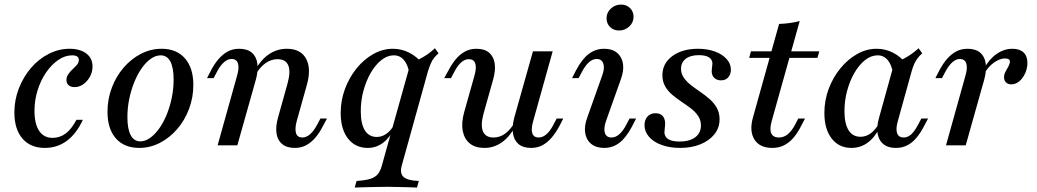

<svg xmlns="http://www.w3.org/2000/svg" viewBox="-20 -642 4580 848"><path d="M178.2 11.3Q114.5 11.3 79 -30.2Q43.5 -71.8 43.5 -145.2Q43.5 -200.8 63.3 -251.6Q83.1 -302.4 116.9 -341.9Q150.8 -381.5 195.2 -404Q239.5 -426.6 287.1 -426.6Q333.9 -426.6 361.3 -405.6Q388.7 -384.7 388.7 -348.4Q388.7 -324.2 377.4 -303.6Q366.1 -283.1 348.4 -270.2Q330.6 -257.3 309.7 -257.3Q292.7 -257.3 283.1 -265.7Q273.4 -274.2 273.4 -288.7Q273.4 -302.4 281.5 -314.1Q289.5 -325.8 300.4 -335.9Q311.3 -346 319.8 -355.6Q328.2 -365.3 328.2 -377.4Q328.2 -397.6 298.4 -397.6Q266.9 -397.6 237.1 -377Q207.3 -356.5 183.5 -321.8Q159.7 -287.1 146 -243.1Q132.3 -199.2 132.3 -153.2Q132.3 -95.2 152.8 -64.1Q173.4 -33.1 212.1 -33.1Q244.4 -33.1 270.2 -52.4Q296 -71.8 317.7 -112.9H346Q317.7 -51.6 275.4 -20.2Q233.1 11.3 178.2 11.3Z M595.2 11.3Q529 11.3 491.9 -30.6Q454.8 -72.6 454.8 -148.4Q454.8 -204 473.8 -254.4Q492.7 -304.8 526.2 -343.5Q559.7 -382.3 602.8 -404.4Q646 -426.6 693.5 -426.6Q759.7 -426.6 796.8 -384.3Q833.9 -341.9 833.9 -266.9Q833.9 -211.3 814.9 -160.9Q796 -110.5 762.5 -71.8Q729 -33.1 685.9 -10.9Q642.7 11.3 595.2 11.3ZM600 -17.7Q621.8 -17.7 643.1 -33.1Q664.5 -48.4 683.5 -75Q702.4 -101.6 716.5 -136.3Q730.6 -171 738.7 -210.5Q746.8 -250 746.8 -290.3Q746.8 -343.5 732.3 -370.6Q717.7 -397.6 689.5 -397.6Q667.7 -397.6 646 -382.3Q624.2 -366.9 605.6 -340.3Q587.1 -313.7 573 -279Q558.9 -244.4 550.8 -204.8Q542.7 -165.3 542.7 -125Q542.7 -71.8 557.3 -44.8Q571.8 -17.7 600 -17.7Z M1282.3 11.3Q1246.8 11.3 1226.2 -5.6Q1205.6 -22.6 1201.2 -53.2Q1196.8 -83.9 1208.1 -123.4L1250 -273.4Q1264.5 -325.8 1253.2 -353.2Q1241.9 -380.6 1205.6 -380.6Q1178.2 -380.6 1153.6 -363.7Q1129 -346.8 1108.9 -312.9L1105.6 -330.6Q1133.1 -379 1168.5 -402.8Q1204 -426.6 1246.8 -426.6Q1307.3 -426.6 1331.5 -383.5Q1355.6 -340.3 1335.5 -267.7L1290.3 -106.5Q1281.5 -72.6 1287.5 -53.6Q1293.5 -34.7 1315.3 -34.7Q1333.1 -34.7 1349.2 -48.8Q1365.3 -62.9 1379.8 -89.5L1395.2 -118.5H1424.2L1405.6 -83.9Q1391.1 -55.6 1373 -34.3Q1354.8 -12.9 1332.7 -0.8Q1310.5 11.3 1282.3 11.3ZM941.1 0 1027.4 -308.9Q1037.1 -341.9 1031 -361.7Q1025 -381.5 1002.4 -381.5Q985.5 -381.5 969.4 -367.3Q953.2 -353.2 938.7 -325.8L923.4 -296.8H894.4L912.1 -331.5Q927.4 -360.5 945.6 -381.5Q963.7 -402.4 985.9 -414.5Q1008.1 -426.6 1036.3 -426.6Q1071.8 -426.6 1091.9 -409.7Q1112.1 -392.7 1116.5 -362.1Q1121 -331.5 1110.5 -291.9L1028.2 0Z M1546.8 186.3 1554.8 157.3Q1591.9 154.8 1614.1 148.4Q1636.3 141.9 1648.4 127.4Q1660.5 112.9 1666.9 87.9L1793.5 -364.5Q1823.4 -375 1850.8 -391.1Q1878.2 -407.3 1900.8 -429L1916.9 -406.5Q1904.8 -396 1896.8 -385.9Q1888.7 -375.8 1882.7 -361.7Q1876.6 -347.6 1870.2 -327.4L1754.8 87.9Q1744.4 123.4 1762.5 139.5Q1780.6 155.6 1829.8 157.3L1821.8 186.3Q1808.1 185.5 1787.1 185.1Q1766.1 184.7 1741.1 183.9Q1716.1 183.1 1689.5 183.1Q1662.1 183.1 1634.7 183.9Q1607.3 184.7 1584.3 185.1Q1561.3 185.5 1546.8 186.3ZM1604 11.3Q1549.2 11.3 1516.9 -30.2Q1484.7 -71.8 1484.7 -142.7Q1484.7 -198.4 1503.6 -249.2Q1522.6 -300 1554.8 -339.9Q1587.1 -379.8 1628.6 -403.2Q1670.2 -426.6 1715.3 -426.6Q1753.2 -426.6 1787.5 -409.3Q1821.8 -391.9 1848.4 -358.9L1787.9 -316.9Q1782.3 -354.8 1764.5 -376.2Q1746.8 -397.6 1719.4 -397.6Q1691.1 -397.6 1664.9 -377Q1638.7 -356.5 1618.1 -321.4Q1597.6 -286.3 1585.5 -242.3Q1573.4 -198.4 1573.4 -150.8Q1573.4 -95.2 1591.5 -66.1Q1609.7 -37.1 1644.4 -37.1Q1667.7 -37.1 1688.3 -52.4Q1708.9 -67.7 1725 -97.6L1723.4 -78.2Q1702.4 -34.7 1672.2 -11.7Q1641.9 11.3 1604 11.3Z M2119.4 11.3Q2079 11.3 2054.8 -8.5Q2030.6 -28.2 2023.8 -64.1Q2016.9 -100 2030.6 -148.4L2075.8 -308.9Q2085.5 -343.5 2079 -362.1Q2072.6 -380.6 2050.8 -380.6Q2033.1 -380.6 2017.3 -366.9Q2001.6 -353.2 1987.1 -325.8L1971.8 -296.8H1941.9L1960.5 -330.6Q1975.8 -359.7 1993.5 -381Q2011.3 -402.4 2033.9 -414.5Q2056.5 -426.6 2083.9 -426.6Q2120.2 -426.6 2140.3 -409.3Q2160.5 -391.9 2164.9 -361.7Q2169.4 -331.5 2158.1 -291.1L2116.1 -141.9Q2101.6 -89.5 2112.9 -62.1Q2124.2 -34.7 2159.7 -34.7Q2187.9 -34.7 2211.3 -52Q2234.7 -69.4 2254 -102.4L2256.5 -84.7Q2230.6 -37.1 2196 -12.9Q2161.3 11.3 2119.4 11.3ZM2325.8 11.3Q2290.3 11.3 2270.2 -5.6Q2250 -22.6 2245.6 -53.2Q2241.1 -83.9 2251.6 -123.4L2333.9 -415.3H2421L2334.7 -106.5Q2325 -72.6 2331 -53.6Q2337.1 -34.7 2358.9 -34.7Q2376.6 -34.7 2392.7 -48.4Q2408.9 -62.1 2423.4 -89.5L2438.7 -118.5H2467.7L2450 -83.9Q2434.7 -55.6 2416.5 -34.3Q2398.4 -12.9 2376.2 -0.8Q2354 11.3 2325.8 11.3Z M2648.4 11.3Q2612.9 11.3 2591.1 -6.5Q2569.4 -24.2 2564.5 -54.8Q2559.7 -85.5 2574.2 -124.2L2639.5 -308.1Q2651.6 -340.3 2644.8 -360.9Q2637.9 -381.5 2615.3 -381.5Q2597.6 -381.5 2581.5 -367.3Q2565.3 -353.2 2550.8 -325.8L2535.5 -296.8H2506.5L2524.2 -331.5Q2550.8 -381.5 2580.6 -404Q2610.5 -426.6 2648.4 -426.6Q2683.9 -426.6 2705.2 -408.9Q2726.6 -391.1 2731.5 -360.5Q2736.3 -329.8 2721.8 -291.1L2656.5 -107.3Q2645.2 -75 2651.6 -54.8Q2658.1 -34.7 2680.6 -34.7Q2716.1 -34.7 2745.2 -89.5L2760.5 -118.5H2789.5L2771.8 -83.9Q2745.2 -33.9 2715.7 -11.3Q2686.3 11.3 2648.4 11.3ZM2714.5 -507.3Q2690.3 -507.3 2674.6 -522.6Q2658.9 -537.9 2658.9 -561.3Q2658.9 -586.3 2677.8 -604Q2696.8 -621.8 2722.6 -621.8Q2746.8 -621.8 2762.5 -606.5Q2778.2 -591.1 2778.2 -567.7Q2778.2 -542.7 2759.3 -525Q2740.3 -507.3 2714.5 -507.3Z M2983.9 11.3Q2938.7 11.3 2902.8 -1.6Q2866.9 -14.5 2846.8 -37.5Q2826.6 -60.5 2826.6 -88.7Q2826.6 -112.9 2839.9 -127.4Q2853.2 -141.9 2875 -141.9Q2895.2 -141.9 2906 -130.6Q2916.9 -119.4 2917.7 -97.6Q2917.7 -87.9 2916.1 -75.8Q2914.5 -63.7 2914.5 -55.6Q2916.1 -36.3 2932.7 -26.6Q2949.2 -16.9 2981.5 -16.9Q3025.8 -16.9 3050.8 -35.9Q3075.8 -54.8 3075.8 -87.9Q3075.8 -111.3 3063.7 -129.4Q3051.6 -147.6 3032.3 -162.5Q3012.9 -177.4 2991.1 -191.9Q2969.4 -206.5 2950 -222.6Q2930.6 -238.7 2918.1 -260.1Q2905.6 -281.5 2905.6 -309.7Q2905.6 -362.1 2949.6 -394.4Q2993.5 -426.6 3062.9 -426.6Q3104.8 -426.6 3137.5 -414.5Q3170.2 -402.4 3189.1 -381.5Q3208.1 -360.5 3208.1 -334.7Q3208.1 -313.7 3196.4 -300.4Q3184.7 -287.1 3164.5 -287.1Q3146.8 -287.1 3135.5 -297.2Q3124.2 -307.3 3123.4 -325Q3123.4 -334.7 3125 -345.6Q3126.6 -356.5 3126.6 -362.9Q3125 -380.6 3110.1 -389.5Q3095.2 -398.4 3066.1 -398.4Q3029 -398.4 3008.5 -382.3Q2987.9 -366.1 2987.9 -337.9Q2987.9 -316.1 3000.4 -298.4Q3012.9 -280.6 3032.3 -265.7Q3051.6 -250.8 3073.4 -235.9Q3095.2 -221 3114.5 -204Q3133.9 -187.1 3146 -165.3Q3158.1 -143.5 3158.1 -115.3Q3158.1 -77.4 3135.5 -49.2Q3112.9 -21 3073.8 -4.8Q3034.7 11.3 2983.9 11.3Z M3391.1 11.3Q3335.5 11.3 3312.1 -25.8Q3288.7 -62.9 3305.6 -123.4L3421 -536.3Q3445.2 -537.1 3468.1 -540.3Q3491.1 -543.5 3512.1 -549.2L3387.9 -105.6Q3378.2 -70.2 3386.7 -52.4Q3395.2 -34.7 3420.2 -34.7Q3441.1 -34.7 3458.5 -48.4Q3475.8 -62.1 3491.1 -90.3L3505.6 -118.5H3535.5L3511.3 -72.6Q3498.4 -49.2 3481.5 -30.2Q3464.5 -11.3 3442.3 0Q3420.2 11.3 3391.1 11.3ZM3288.7 -386.3 3296.8 -415.3H3598.4L3590.3 -386.3Z M3740.3 11.3Q3685.5 11.3 3653.2 -30.2Q3621 -71.8 3621 -142.7Q3621 -198.4 3639.9 -249.2Q3658.9 -300 3691.5 -339.9Q3724.2 -379.8 3765.3 -403.2Q3806.5 -426.6 3851.6 -426.6Q3890.3 -426.6 3924.2 -409.3Q3958.1 -391.9 3984.7 -358.9L3924.2 -316.9Q3918.5 -355.6 3900.8 -376.6Q3883.1 -397.6 3856.5 -397.6Q3827.4 -397.6 3801.2 -377Q3775 -356.5 3754.4 -321.4Q3733.9 -286.3 3721.8 -242.3Q3709.7 -198.4 3709.7 -150.8Q3709.7 -96 3727.8 -66.9Q3746 -37.9 3780.6 -37.9Q3804.8 -37.9 3825.8 -53.2Q3846.8 -68.5 3863.7 -99.2L3866.1 -80.6Q3844.4 -35.5 3812.5 -12.1Q3780.6 11.3 3740.3 11.3ZM3937.1 11.3Q3885.5 11.3 3865.3 -25Q3845.2 -61.3 3862.9 -123.4L3929.8 -364.5Q3959.7 -375 3987.1 -391.5Q4014.5 -408.1 4037.1 -429L4053.2 -406.5Q4040.3 -395.2 4032.3 -384.3Q4024.2 -373.4 4018.1 -360.1Q4012.1 -346.8 4006.5 -327.4L3945.2 -106.5Q3935.5 -72.6 3942.3 -53.6Q3949.2 -34.7 3971 -34.7Q3983.9 -34.7 3995.6 -41.9Q4007.3 -49.2 4016.5 -61.7Q4025.8 -74.2 4033.9 -89.5L4049.2 -118.5H4079L4058.1 -79Q4044.4 -53.2 4027 -32.7Q4009.7 -12.1 3987.5 -0.4Q3965.3 11.3 3937.1 11.3Z M4158.1 0 4244.4 -308.9Q4254 -342.7 4247.6 -362.1Q4241.1 -381.5 4219.4 -381.5Q4202.4 -381.5 4186.3 -367.3Q4170.2 -353.2 4155.6 -325.8L4140.3 -296.8H4111.3L4129 -331.5Q4144.4 -360.5 4162.5 -381.5Q4180.6 -402.4 4202.8 -414.5Q4225 -426.6 4253.2 -426.6Q4288.7 -426.6 4308.9 -409.7Q4329 -392.7 4333.5 -362.1Q4337.9 -331.5 4327.4 -291.9L4245.2 0ZM4446.8 -269.4Q4432.3 -269.4 4423.4 -277.8Q4414.5 -286.3 4414.5 -300.8Q4414.5 -313.7 4421.4 -326.2Q4428.2 -338.7 4434.3 -349.6Q4440.3 -360.5 4440.3 -370.2Q4440.3 -383.9 4418.5 -383.9Q4396 -383.9 4370.2 -365.7Q4344.4 -347.6 4326.6 -316.1L4325 -337.1Q4348.4 -380.6 4381.5 -403.6Q4414.5 -426.6 4451.6 -426.6Q4483.1 -426.6 4500.4 -410.5Q4517.7 -394.4 4517.7 -364.5Q4517.7 -340.3 4507.7 -318.1Q4497.6 -296 4481.5 -282.7Q4465.3 -269.4 4446.8 -269.4Z"/></svg>

Font: Playfair 5pt SemiExpanded Light Medium
Style: Italic
Weight: 500
Italic angle: -15.6°
Version: Version 2.001;gftools[0.9.30]